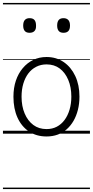

<svg xmlns="http://www.w3.org/2000/svg" viewBox="-20 -905 629 1300"><path d="M295 19Q227 19 176.5 -14.5Q126 -48 98.5 -108.5Q71 -169 71 -250Q71 -310 87.5 -359Q104 -408 134.5 -444Q165 -480 205.5 -499.5Q246 -519 295 -519Q361 -519 411 -485Q461 -451 489.5 -390.5Q518 -330 518 -251Q518 -203 507.5 -161.5Q497 -120 478 -87Q459 -54 432 -30Q405 -6 370.5 6.5Q336 19 295 19ZM295 -31Q334 -31 364.5 -47Q395 -63 417 -92.5Q439 -122 451 -162.5Q463 -203 463 -251Q463 -315 442 -364.5Q421 -414 384 -441.5Q347 -469 295 -469Q257 -469 225.5 -453Q194 -437 172 -408Q150 -379 138 -339Q126 -299 126 -250Q126 -186 147 -136.5Q168 -87 205.5 -59Q243 -31 295 -31ZM180 -683Q158 -683 147.5 -695.5Q137 -708 137 -732Q137 -757 148 -769.5Q159 -782 180 -782Q203 -782 213.5 -769.5Q224 -757 224 -732Q225 -707 213.5 -695Q202 -683 180 -683ZM410 -683Q388 -683 377.5 -695.5Q367 -708 367 -732Q367 -757 377.5 -769.5Q388 -782 410 -782Q431 -782 442.5 -769.5Q454 -757 454 -732Q454 -707 443 -695Q432 -683 410 -683ZM0 365H589V375H0ZM0 -20H589V0H0ZM0 -505H589V-500H0ZM0 -885H589V-875H0Z"/></svg>

Font: Playwrite AT Guides
Style: Regular
Weight: 400
Designer: Veronika Burian, José Scaglione
Foundry: TypeTogether
Version: Version 1.003